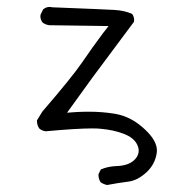

<svg xmlns="http://www.w3.org/2000/svg" viewBox="-20 -421 540 555"><path d="M433.6 14.2Q433.6 -14.2 399.9 -45.9Q359.9 -84.5 311 -92.3Q274.9 -98.1 236.8 -98.1Q219.7 -98.1 202.1 -97.2L173.8 -95.2L247.6 -197.3Q269.5 -227.1 367.2 -357.9Q367.7 -360.4 367.7 -362.8Q367.7 -373 361.8 -380.9Q339.8 -390.6 310.8 -392.3Q281.7 -394 131.3 -399.9Q127 -400.9 123 -400.9Q112.8 -400.9 104.5 -393.6L97.2 -378.4Q96.7 -377 96.7 -373.5Q96.7 -370.1 98.1 -365.2Q99.6 -360.4 103 -356Q111.3 -349.6 122.1 -348.1L293.9 -345.7L277.8 -325.2Q247.1 -284.2 217.8 -241.2Q188.5 -198.2 102.5 -98.6L86.9 -73.2Q86.9 -72.3 86.9 -71.3Q86.9 -58.6 93.8 -49.3Q101.6 -43 111.8 -41.5Q202.6 -49.8 246.6 -49.8Q260.7 -49.8 270.5 -48.8Q308.6 -45.4 336.4 -34.7Q368.2 -22.9 377.4 -1Q380.9 6.8 380.9 12.9Q380.9 19 379.9 22.5Q378.9 25.9 377.9 28.3Q377 30.8 375.5 32.7Q372.1 38.1 367.2 42.5Q350.1 58.1 315.9 59.1Q291.5 60.1 271.5 68.8L265.1 81.5Q264.6 83 264.6 84Q264.6 96.7 271 106Q279.8 111.8 289.6 113.8Q320.3 107.9 351.1 104Q377.9 100.6 403.3 77.1Q428.2 54.2 433.1 21Q433.6 17.6 433.6 14.2Z"/></svg>

Font: NaikaiFont
Style: ExtraLight
Weight: 200
Version: Version 1.89